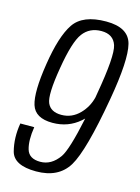

<svg xmlns="http://www.w3.org/2000/svg" viewBox="-107 -741 588 807"><g transform="rotate(15 187.0 -337.5)"><path d="M131 5.5Q34 5.5 19.2 -51Q4.5 -107.5 15.5 -172H76Q66.5 -112.5 77.5 -75.2Q88.5 -38 137.5 -38Q186 -38 219.5 -85.5Q243.5 -120 273.5 -262.5Q268 -257.5 262.5 -252.5Q213 -209.5 144.5 -209.5Q69.5 -209.5 53 -262Q36.5 -314.5 56.5 -441Q76 -567 114.2 -623.2Q152.5 -679.5 254 -679.5Q351 -679.5 368 -612.8Q385 -546 354 -369Q313 -134 270.8 -64.2Q228.5 5.5 131 5.5ZM292 -359.5Q293.5 -368.5 295 -377.5Q325 -548.5 310.8 -592Q296.5 -635.5 245 -635.5Q193.5 -635.5 164.8 -597Q136 -558.5 116.5 -440Q96 -319 110.8 -285.2Q125.5 -251.5 172 -251.5Q218 -251.5 251.5 -286Q281.5 -317 292 -359.5Z"/></g></svg>

Font: Anybody Light
Style: Italic
Weight: 300
Italic angle: -10°
Designer: Tyler Finck
Foundry: Etcetera Type Company
Version: Version 1.010; ttfautohint (v1.8.3) -l 8 -r 50 -G 200 -x 14 